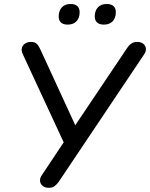

<svg xmlns="http://www.w3.org/2000/svg" viewBox="-20 -919 740 947"><path d="M187.1 -56.3 303.2 -230.5 303.8 -196.1 91.7 -653.3Q84.4 -669.1 87.9 -682.6Q91.4 -696.1 103.8 -704.2Q116.2 -712.3 132.6 -712.3Q152.2 -712.3 162 -702.1Q171.9 -692 181.2 -670.7L359.2 -283.9H339.6L607 -682.1Q616 -696.2 628 -704.2Q640 -712.3 657.2 -712.3Q674.9 -712.3 686.3 -703.4Q697.8 -694.5 699.5 -680Q701.3 -665.4 690.3 -649.9L270.4 -23.5Q260.7 -9.4 249.4 -1.1Q238.1 7.3 220.8 7.3Q202.5 7.3 190.8 -1.9Q179 -11.1 177.5 -26Q176.1 -40.8 187.1 -56.3ZM447.4 -837.8Q447.4 -866.1 462.9 -882.7Q478.5 -899.3 506.4 -899.3Q528.2 -899.3 539.8 -888.9Q551.3 -878.4 551.3 -859.1Q551.3 -830.7 535.8 -814.2Q520.3 -797.6 492.3 -797.6Q470.5 -797.6 458.9 -808Q447.4 -818.4 447.4 -837.8ZM269.5 -837.8Q269.5 -866.1 285 -882.7Q300.5 -899.3 328.5 -899.3Q350.3 -899.3 361.5 -888.9Q372.8 -878.4 372.8 -859.1Q372.8 -830.7 357.5 -814.2Q342.1 -797.6 313.5 -797.6Q292.2 -797.6 280.8 -808Q269.5 -818.4 269.5 -837.8Z"/></svg>

Font: SN Pro Thin
Style: Italic
Weight: 200
Italic angle: -9°
Designer: Tobias Whetton
Foundry: Supernotes
Version: Version 1.003;Glyphs 3.3 (3324)